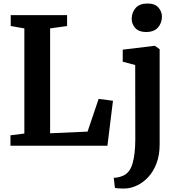

<svg xmlns="http://www.w3.org/2000/svg" viewBox="-20 -829 1018 1092"><path d="M118.5 -69.5V-667.5L41 -681V-743H361.5V-681L265 -667.5V-71L478 -80.5L541 -266.5L622.5 -256L591 0H39.5V-59.5ZM678 -478V-546.5L859 -568.5H861L888 -549V-8.5Q888 53.5 870.2 100Q852.5 146.5 823.5 177.8Q794.5 209 760.5 225.2Q726.5 241.5 694 243Q687 243.5 674.2 243.2Q661.5 243 649.5 242Q637.5 241 633.5 239L627 182Q633.5 182.5 648 180.2Q662.5 178 678.5 171Q718.5 154.5 734 100.5Q749.5 46.5 749.5 -37.5L749 -459ZM810 -647Q769.5 -647 749.2 -669.8Q729 -692.5 729 -721.5Q729 -757 751 -783Q773 -809 818.5 -809H819.5Q860.5 -809 880.8 -786.2Q901 -763.5 901 -734.5Q901 -699 878.8 -673Q856.5 -647 811 -647Z"/></svg>

Font: Merriweather
Style: Bold
Weight: 700
Designer: Eben Sorkin
Foundry: Eben Sorkin
Version: Version 2.100; ttfautohint (v1.7.19-72a1) -l 8 -r 50 -G 200 